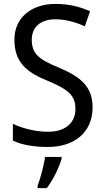

<svg xmlns="http://www.w3.org/2000/svg" viewBox="-20 -744 539 985"><path d="M455 -193C455 -298 396 -349 282 -397C178 -440 143 -468 143 -541C143 -602 185 -645 264 -645C317 -645 369 -630 415 -609L442 -686C395 -708 335 -724 265 -724C140 -724 53 -652 54 -540C54 -428 112 -375 221 -331C332 -285 367 -254 367 -185C367 -116 318 -68 226 -68C162 -68 93 -86 46 -109V-23C90 -1 153 10 225 10C365 10 455 -68 455 -193ZM296 70V61H211C206 103 186 175 173 209V221H220C253 179 285 111 296 70Z"/></svg>

Font: Noto Sans Khmer UI SemiCondensed
Style: Regular
Weight: 400
Width: 4
Designer: Danh Hong and the Monotype Design Team
Foundry: Monotype Imaging Inc.
Version: Version 2.002